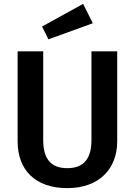

<svg xmlns="http://www.w3.org/2000/svg" viewBox="-20 -956 696 991"><path d="M197 -819 230 -753 459 -836 409 -936ZM585 -691H452V-233C452 -136 412 -88 327 -88C243 -88 203 -136 203 -233V-691H71V-226C71 -79 162 15 327 15C493 15 585 -86 585 -226Z"/></svg>

Font: Fira Sans Medium
Style: Regular
Weight: 500
Designer: Carrois Corporate & Edenspiekermann AG
Foundry: Carrois Corporate GbR & Edenspiekermann AG
Version: Version 4.203